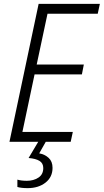

<svg xmlns="http://www.w3.org/2000/svg" viewBox="-20 -734 537 994"><path d="M29 0 180 -714H497L486 -663H226L170 -400H414L404 -349H159L96 -51H357L346 0ZM123 240Q107 240 93.5 238.5Q80 237 70 234V196Q90 202 119 202Q154 202 179 185.5Q204 169 204 136Q204 111 184.5 99Q165 87 128 84L178 0H217L183 60Q212 65 232 83.5Q252 102 252 135Q252 183 215.5 211.5Q179 240 123 240Z"/></svg>

Font: Noto Sans SemiCondensed Light
Style: Italic
Weight: 300
Width: 4
Italic angle: -12°
Designer: Monotype Design Team
Foundry: Monotype Imaging Inc.
Version: Version 2.013; ttfautohint (v1.8.4.7-5d5b)